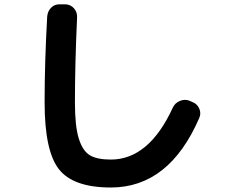

<svg xmlns="http://www.w3.org/2000/svg" viewBox="-20 -795 1040 872"><path d="M483.4 56.6Q313.5 56.6 248 -25.9Q182.6 -108.4 182.6 -330.1Q182.6 -510.7 194.3 -719.7Q196.3 -744.1 212.4 -760.3Q228.5 -776.4 252.9 -775.4H277.3Q300.8 -774.4 315.9 -757.3Q331.1 -740.2 330.1 -716.8Q320.3 -502 320.3 -330.1Q320.3 -221.7 337.9 -165.5Q355.5 -109.4 388.2 -89.8Q420.9 -70.3 483.4 -70.3Q656.2 -70.3 764.6 -305.7Q774.4 -327.1 796.4 -336.4Q818.4 -345.7 839.8 -337.9L852.5 -332Q875 -324.2 884.8 -302.2Q894.5 -280.3 884.8 -258.8Q748 56.6 483.4 56.6Z"/></svg>

Font: Rounded Mgen+ 1m bold
Style: Bold
Weight: 700
Designer: [Source Han Sans]
Ryoko NISHIZUKA  (kana & ideographs); Paul D. Hunt (Latin, Greek & Cyrillic); Wenlong ZHANG  (bopomofo
Version: Version 1.059.20150602